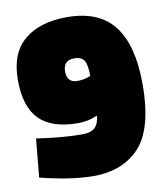

<svg xmlns="http://www.w3.org/2000/svg" viewBox="-78 -738 707 816"><g transform="rotate(-10 275.0 -329.5)"><path d="M243 -170Q282 -170 299 -187Q316 -204 319 -238L309 -234Q274 -220 236 -220Q122 -220 68 -274.5Q14 -329 14 -444.5Q14 -560 81 -616Q148 -672 265 -672Q403 -672 468 -588Q533 -504 533 -336Q533 -135 452 -57Q412 -19 364 -3Q316 13 266 13Q179 13 68 -12L31 -21L47 -187Q159 -170 243 -170ZM263 -397Q294 -397 320 -409Q320 -455 309 -474.5Q298 -494 265 -494Q218 -494 218 -445.5Q218 -397 263 -397Z"/></g></svg>

Font: Titillium Web Black
Style: Regular
Weight: 900
Version: Version 1.002;PS 35.000;hotconv 1.0.70;makeotf.lib2.5.55311